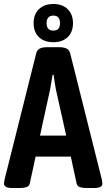

<svg xmlns="http://www.w3.org/2000/svg" viewBox="-21 -938 532 960"><path d="M40 2Q18 2 8.5 -4Q-1 -10 -1 -20Q-1 -23 -0.5 -27Q0 -31 2 -41L160 -671Q164 -688 177.5 -695Q191 -702 215 -702H275Q299 -702 312.5 -695Q326 -688 330 -671L488 -41Q491 -25 491 -20Q491 2 450 2H410Q391 2 378 -2.5Q365 -7 362 -21L333 -155H157L128 -21Q125 -7 111.5 -2.5Q98 2 81 2ZM230 -493 179 -260H310L258 -493Q255 -511 252 -529Q249 -547 247 -564H242Q239 -547 236 -529Q233 -511 230 -493ZM246 -727Q200 -727 173.5 -752.5Q147 -778 147 -822Q147 -866 173.5 -892Q200 -918 246 -918Q291 -918 317.5 -892Q344 -866 344 -822Q344 -778 317.5 -752.5Q291 -727 246 -727ZM246 -785Q279 -785 279 -822Q279 -860 246 -860Q212 -860 212 -822Q212 -785 246 -785Z"/></svg>

Font: Asap Condensed SemiBold
Style: Regular
Weight: 600
Width: 3
Designer: Pablo Cosgaya
Foundry: Omnibus-Type
Version: Version 3.001; ttfautohint (v1.8.4.7-5d5b)